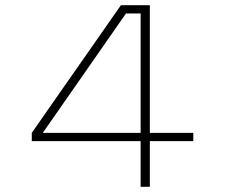

<svg xmlns="http://www.w3.org/2000/svg" viewBox="-20 -720 915 740"><path d="M522 0V-176H102.5V-208L446 -700H557.5V-208H725V-176H557.5V0ZM145 -208H522V-668H465.5Z"/></svg>

Font: Trispace SemiExpanded Thin
Style: Regular
Weight: 100
Width: 6
Designer: Tyler Finck
Foundry: Etcetera Type Company
Version: Version 1.210; ttfautohint (v1.8.3)